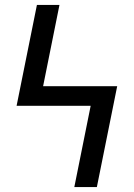

<svg xmlns="http://www.w3.org/2000/svg" viewBox="-20 -755 540 775"><path d="M280 0 346 -328H47L129 -735H220L154 -407H453L371 0Z"/></svg>

Font: Iosevka Term Medium
Style: Regular
Weight: 500
Monospace: yes
Designer: Belleve Invis
Foundry: Belleve Invis
Version: Version 26.3.1